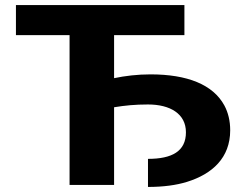

<svg xmlns="http://www.w3.org/2000/svg" viewBox="-20 -731 989 759"><path d="M565 -318C653 -318 715 -281 715 -208C715 -133 660 -103 565 -103V8C626 8 677 1 719 -12C819 -43 890 -107 890 -216C890 -253 882 -286 867 -314C822 -397 720 -437 575 -437C523 -437 474 -431 431 -422V-592H709V-711H43V-592H255V0H431V-307C474 -314 514 -318 565 -318Z"/></svg>

Font: Asimov
Style: XWid
Weight: 500
Designer: Google
Version: Version 2.000980; 2014